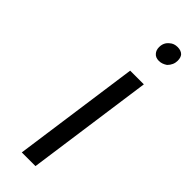

<svg xmlns="http://www.w3.org/2000/svg" viewBox="-236 -701 714 714"><g transform="rotate(45 121.5 -343.5)"><path d="M176 -676Q188 -687 207 -687Q225 -687 235 -677Q243 -668 243 -651Q243 -629 226 -612Q210 -601 194 -601Q176 -601 167 -612Q158 -622 158 -638Q158 -662 176 -676ZM146 0H74L144 -500H216Z"/></g></svg>

Font: Arsenal
Style: Italic
Weight: 400
Italic angle: -9.10001°
Designer: Andrij Shevchenko
Foundry: Stairsfor
Version: Version 2.001;PS 002.001;hotconv 1.0.88;makeotf.lib2.5.64775